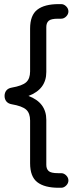

<svg xmlns="http://www.w3.org/2000/svg" viewBox="-20 -762 376 925"><path d="M125 24.4V-181.6Q125 -216.8 106 -233.9Q86.9 -251 36.1 -259.8Q19.5 -262.7 10.7 -273.4Q2 -284.2 2 -299.8Q2 -315.4 10.7 -326.2Q19.5 -336.9 36.1 -339.8Q86.9 -348.6 106 -365.7Q125 -382.8 125 -418V-624Q125 -688.5 159.7 -715.3Q194.3 -742.2 262.7 -742.2H274.4Q288.1 -742.2 298.8 -731.4Q309.6 -720.7 309.6 -707Q309.6 -693.4 298.8 -682.6Q288.1 -671.9 274.4 -671.9H259.8Q225.6 -671.9 214.4 -661.6Q203.1 -651.4 203.1 -631.8V-415Q203.1 -332 117.2 -299.8Q203.1 -267.6 203.1 -184.6V32.2Q203.1 51.8 214.4 62Q225.6 72.3 259.8 72.3H274.4Q288.1 72.3 298.8 83Q309.6 93.8 309.6 107.4Q309.6 121.1 298.8 131.8Q288.1 142.6 274.4 142.6H262.7Q194.3 142.6 159.7 115.7Q125 88.9 125 24.4Z"/></svg>

Font: jf-openhuninn-1.0
Style: Regular
Weight: 400
Designer: [Kosugi Maru]
      Designed by Motoya company      

      [Varela Round]
      Joe Prince(Latin component); Avraham Co
Foundry: justfont CO.,LTD.
Version: 1.0